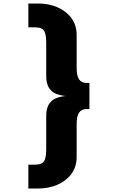

<svg xmlns="http://www.w3.org/2000/svg" viewBox="-20 -840 690 1097"><path d="M199 237H142V101H176Q200 101 215 95Q230 89 237 70Q244 51 244 12V-175Q244 -220 259.5 -244.5Q275 -269 300.5 -279Q326 -289 356 -291.5Q326 -294 300.5 -304Q275 -314 259.5 -338.5Q244 -363 244 -408V-595Q244 -634 237 -653Q230 -672 215 -678Q200 -684 176 -684H142V-820H199Q257 -820 307 -799Q357 -778 387.5 -737.5Q418 -697 418 -638V-451Q418 -406 432 -386Q446 -366 475 -366H491V-217H475Q446 -217 432 -197Q418 -177 418 -132V55Q418 114 387.5 154.5Q357 195 307 216Q257 237 199 237Z"/></svg>

Font: Trispace ExtraBold
Style: Regular
Weight: 800
Designer: Tyler Finck
Foundry: Etcetera Type Company
Version: Version 1.210; ttfautohint (v1.8.3)